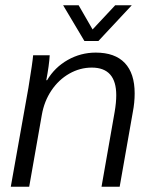

<svg xmlns="http://www.w3.org/2000/svg" viewBox="-20 -710 585 730"><path d="M88 -376Q104 -474 106 -500H169Q167 -463 156 -405H159Q188 -454 237.5 -482Q287 -510 344 -510Q417 -510 454.5 -470.5Q492 -431 492 -355Q492 -320 485 -284L435 0H366L416 -285Q422 -320 422 -348Q422 -453 329 -453Q284 -453 243.5 -430Q203 -407 175.5 -366Q148 -325 139 -273L91 0H21ZM220 -690H279L332 -598L418 -690H481L354 -554H301Z"/></svg>

Font: Sarabun Light
Style: Italic
Weight: 300
Italic angle: -10°
Designer: Suppakit Chalermlarp | Katatrad Co.,Ltd.
Foundry: Cadson Demak Co.,Ltd.
Version: Version 1.000; ttfautohint (v1.6)